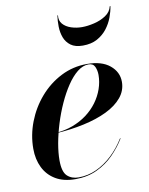

<svg xmlns="http://www.w3.org/2000/svg" viewBox="-81 -757 641 827"><g transform="rotate(-10 239.5 -344.0)"><path d="M182.5 10Q130.5 10 95.8 -10.8Q61 -31.5 43.2 -67.8Q25.5 -104 25.5 -150Q25.5 -210 47.5 -267Q69.5 -324 109.2 -370Q149 -416 202 -443Q255 -470 316.5 -470Q380.5 -470 416 -440.8Q451.5 -411.5 451.5 -368.5Q451.5 -330.5 426.8 -300.5Q402 -270.5 358 -249.2Q314 -228 256.2 -215.5Q198.5 -203 132.5 -199V-201Q172.5 -203.5 207.2 -216.5Q242 -229.5 269.8 -250.2Q297.5 -271 317 -297.5Q336.5 -324 347 -354.2Q357.5 -384.5 357.5 -415Q357.5 -434.5 350.2 -450.8Q343 -467 322.5 -467Q297.5 -467 273.5 -447.8Q249.5 -428.5 227.8 -396Q206 -363.5 187.8 -323.2Q169.5 -283 156 -239.5Q142.5 -196 135.2 -155.2Q128 -114.5 128 -81.5Q128 -31.5 147.2 -13.2Q166.5 5 197 5Q237.5 5 274.8 -12Q312 -29 344.2 -59.2Q376.5 -89.5 401.5 -130L403.5 -129Q381.5 -93 350.2 -61.2Q319 -29.5 277.2 -9.8Q235.5 10 182.5 10ZM313.5 -551Q280 -551 260.8 -565.2Q241.5 -579.5 233.2 -601.8Q225 -624 224.5 -649.5Q224 -675 227.5 -698H230Q227 -675.5 240.2 -660.2Q253.5 -645 276.2 -637.5Q299 -630 323.5 -630Q348 -630 376.8 -636.8Q405.5 -643.5 428.2 -658.5Q451 -673.5 456.5 -698H459.5Q456 -675 446.5 -649.5Q437 -624 419.8 -601.8Q402.5 -579.5 376.5 -565.2Q350.5 -551 313.5 -551Z"/></g></svg>

Font: Bodoni Moda 72pt SemiBold
Style: Italic
Weight: 600
Italic angle: -13°
Designer: Owen Earl
Foundry: indestructible type
Version: Version 2.004